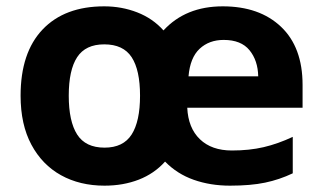

<svg xmlns="http://www.w3.org/2000/svg" viewBox="-20 -576 1018 606"><path d="M683 -556Q799 -556 867 -491.5Q935 -427 935 -308V-236H571Q574 -172 611 -136.5Q648 -101 712 -101Q767 -101 812 -111.5Q857 -122 904 -144V-29Q862 -9 816.5 0.5Q771 10 706 10Q644 10 591.5 -8.5Q539 -27 501 -66Q467 -28 418 -9Q369 10 310 10Q232 10 172.5 -23Q113 -56 79 -119.5Q45 -183 45 -274Q45 -410 114.5 -483Q184 -556 309 -556Q364 -556 413 -537Q462 -518 496 -480Q566 -556 683 -556ZM686 -450Q640 -450 610 -422Q580 -394 575 -335H795Q794 -385 767.5 -417.5Q741 -450 686 -450ZM309 -436Q250 -436 223.5 -395.5Q197 -355 197 -274Q197 -193 223.5 -151.5Q250 -110 310 -110Q369 -110 395.5 -151.5Q422 -193 422 -274Q422 -355 395.5 -395.5Q369 -436 309 -436Z"/></svg>

Font: RS Noto Sans
Style: Bold
Weight: 700
Designer: Monotype Design Team
Foundry: Monotype Imaging Inc.
Version: Version 3.10